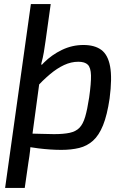

<svg xmlns="http://www.w3.org/2000/svg" viewBox="-20 -720 617 939"><path d="M388 -500Q443 -500 475.5 -476Q508 -452 518.5 -395Q529 -338 516 -238Q504 -157 484 -107.5Q464 -58 435 -32Q406 -6 367.5 3.5Q329 13 280 13Q228 13 167 5.5Q106 -2 60 -13L82 -68Q135 -67 177 -65.5Q219 -64 244 -64Q291 -64 321 -70.5Q351 -77 368.5 -95Q386 -113 396.5 -148.5Q407 -184 416 -243Q426 -314 425 -351.5Q424 -389 409.5 -403.5Q395 -418 363 -418Q328 -418 293.5 -402Q259 -386 224 -356.5Q189 -327 150 -285L132 -329Q156 -375 194.5 -413.5Q233 -452 283 -476Q333 -500 388 -500ZM228 -700 203 -521Q199 -492 194.5 -465Q190 -438 182 -409L184 -399L137 -52L131 -38Q130 -10 127 17.5Q124 45 119 74L101 199H5L131 -700Z"/></svg>

Font: Exo 2 Medium
Style: Italic
Weight: 500
Italic angle: -8°
Designer: Natanael Gama
Foundry: Natanael Gama
Version: Version 2.010